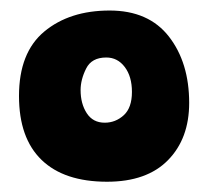

<svg xmlns="http://www.w3.org/2000/svg" viewBox="-20 -736 415 374"><path d="M188.5 -382Q105 -382 61 -424.5Q17 -467 17 -549Q17 -633.5 66.2 -674.5Q115.5 -715.5 193.5 -715.5Q269.5 -715.5 309 -664.8Q348.5 -614 348.5 -535.5Q348.5 -466 307.2 -424Q266 -382 188.5 -382ZM184 -497Q205 -497 221 -511.5Q237 -526 237 -557Q237 -587 223 -605.5Q209 -624 187 -624Q158.5 -624 147.8 -602.5Q137 -581 137 -560.5Q137 -534 149 -515.5Q161 -497 184 -497Z"/></svg>

Font: Grandstander ExtraBold
Style: Regular
Weight: 800
Designer: Tyler Finck
Foundry: Etcetera Type Co
Version: Version 1.200; ttfautohint (v1.8.3)